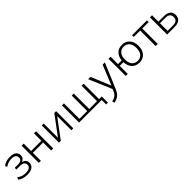

<svg xmlns="http://www.w3.org/2000/svg" viewBox="412 -2121 3960 3960"><g transform="rotate(-45 2391.5 -141.5)"><path d="M242 8Q178 8 123 -9.5Q68 -27 35 -60L60 -105Q132 -41 241 -41Q320 -41 355 -66Q390 -91 390 -138Q390 -183 359 -206.5Q328 -230 270 -230H158V-279H261Q313 -279 343 -302.5Q373 -326 373 -368Q373 -411 341 -435.5Q309 -460 244 -460Q193 -460 149.5 -446Q106 -432 67 -402L43 -445Q83 -479 135 -494.5Q187 -510 247 -510Q338 -510 385 -473.5Q432 -437 432 -371Q432 -331 409.5 -301Q387 -271 348 -258Q394 -247 421.5 -215Q449 -183 449 -137Q449 -71 397 -31.5Q345 8 242 8Z M582 0V-501H643V-285H942V-501H1003V0H942V-234H643V0Z M1171 0V-501H1227V-86L1536 -501H1589V0H1533V-414L1224 0Z M2416 130V0H1757V-501H1816V-50H2044V-501H2103V-50H2331V-501H2391V-50H2469V130Z M2522 0ZM2564 227 2549 174Q2596 164 2627 148Q2658 132 2679 107.5Q2700 83 2716 45L2735 0L2522 -501H2590L2768 -67L2945 -501H3011L2779 48Q2753 108 2722 144Q2691 180 2652 198.5Q2613 217 2564 227Z M3514 8Q3413 8 3351.5 -56.5Q3290 -121 3284 -234H3177V0H3117V-501H3177V-285H3285Q3295 -390 3356 -450Q3417 -510 3514 -510Q3619 -510 3681.5 -440.5Q3744 -371 3744 -251Q3744 -130 3681.5 -61Q3619 8 3514 8ZM3514 -43Q3591 -43 3637 -96.5Q3683 -150 3683 -251Q3683 -351 3637 -404.5Q3591 -458 3514 -458Q3437 -458 3391 -404.5Q3345 -351 3345 -251Q3345 -150 3391 -96.5Q3437 -43 3514 -43Z M3990 0V-451H3803V-501H4238V-451H4051V0Z M4325 0V-501H4386V-315H4546Q4641 -315 4689.5 -274.5Q4738 -234 4738 -159Q4738 -83 4689 -41.5Q4640 0 4546 0ZM4386 -47H4544Q4609 -47 4643.5 -74Q4678 -101 4678 -158Q4678 -215 4643.5 -242Q4609 -269 4544 -269H4386Z"/></g></svg>

Font: Winston Light
Style: Regular
Weight: 300
Designer: Original fonts by Vernon Adams / Changes by Cristiano Sobral
Foundry: Original fonts by Vernon Adams / Changes by Cristiano Sobral
Version: Version 2.503;July 17, 2020;FontCreator 13.0.0.2655 64-bit